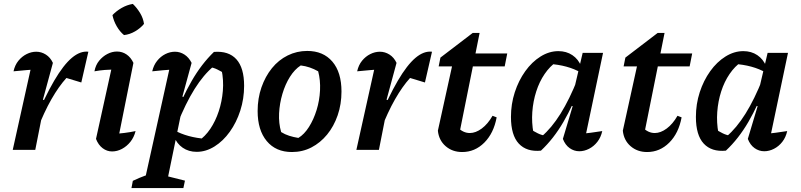

<svg xmlns="http://www.w3.org/2000/svg" viewBox="-20 -765 4089 980"><path d="M45 0 148 -464 164 -411Q139 -409 113.5 -407Q88 -405 49 -401Q56 -433 74 -455Q92 -477 116 -489Q140 -501 165 -501Q191 -501 214 -486.5Q237 -472 250 -444L199 -256L210 -253L160 0ZM168 -98 155 -143Q209 -272 256.5 -353Q304 -434 347 -470Q390 -506 431 -501L395 -344L319 -367Q280 -324 242.5 -258.5Q205 -193 168 -98Z M578 -30 555 -81Q587 -83 615.5 -86.5Q644 -90 672 -96Q664 -64 645.5 -41Q627 -18 602.5 -5Q578 8 552 8Q526 8 504 -8.5Q482 -25 470 -56L560 -464L576 -411Q542 -410 515.5 -408Q489 -406 462 -401Q468 -433 486 -455Q504 -477 528 -489.5Q552 -502 577 -502Q604 -502 626 -487Q648 -472 661 -444ZM658 -745Q679 -725 695 -698.5Q711 -672 715 -643Q697 -621 669.5 -605Q642 -589 613 -586Q592 -603 576 -630.5Q560 -658 554 -688Q574 -709 601 -724.5Q628 -740 658 -745Z M984 10Q943 10 912.5 -11Q882 -32 868 -69V-101Q936 -63 1033 -56L992 -45Q1027 -68 1053.5 -107.5Q1080 -147 1096.5 -197Q1113 -247 1117.5 -301.5Q1122 -356 1111 -409L1128 -389Q1108 -401 1089 -410.5Q1070 -420 1048 -423L1071 -427Q1019 -384 973 -310.5Q927 -237 885 -131L864 -150Q909 -266 958.5 -352Q1008 -438 1072 -500Q1147 -506 1186.5 -462.5Q1226 -419 1226 -327Q1226 -261 1206.5 -200.5Q1187 -140 1153 -92.5Q1119 -45 1075 -17.5Q1031 10 984 10ZM651 195 658 158Q694 141 719.5 132Q745 123 772 119L924 157L916 195ZM710 195 856 -464 872 -411Q841 -409 812.5 -406.5Q784 -404 757 -401Q764 -432 782 -454.5Q800 -477 824 -489Q848 -501 873 -501Q899 -501 921.5 -486.5Q944 -472 958 -444L911 -272L921 -267L826 195Z M1470 11Q1388 11 1341.5 -45Q1295 -101 1295 -198Q1295 -263 1314.5 -319Q1334 -375 1368 -417Q1402 -459 1448.5 -482Q1495 -505 1548 -505Q1630 -505 1676.5 -450.5Q1723 -396 1723 -298Q1723 -233 1703.5 -176.5Q1684 -120 1649.5 -78Q1615 -36 1569.5 -12.5Q1524 11 1470 11ZM1503 -61Q1533 -79 1557 -117Q1581 -155 1596 -203.5Q1611 -252 1613.5 -304Q1616 -356 1604 -401Q1583 -413 1561 -420.5Q1539 -428 1515 -431Q1484 -411 1460 -373Q1436 -335 1421.5 -286Q1407 -237 1404.5 -186.5Q1402 -136 1415 -91Q1434 -79 1456 -72Q1478 -65 1503 -61Z M1799 0 1902 -464 1918 -411Q1893 -409 1867.5 -407Q1842 -405 1803 -401Q1810 -433 1828 -455Q1846 -477 1870 -489Q1894 -501 1919 -501Q1945 -501 1968 -486.5Q1991 -472 2004 -444L1953 -256L1964 -253L1914 0ZM1922 -98 1909 -143Q1963 -272 2010.5 -353Q2058 -434 2101 -470Q2144 -506 2185 -501L2149 -344L2073 -367Q2034 -324 1996.5 -258.5Q1959 -193 1922 -98Z M2339 11Q2289 11 2254.5 -19Q2220 -49 2215 -98L2292 -448H2398L2320 -60L2316 -115Q2344 -86 2378 -86Q2408 -86 2439 -109Q2470 -132 2494 -174L2515 -166Q2500 -85 2452 -37Q2404 11 2339 11ZM2219 -426 2228 -471 2393 -597H2428L2407 -492H2569L2556 -426Z M2741 4Q2668 11 2628 -32Q2588 -75 2588 -168Q2588 -234 2607.5 -294Q2627 -354 2661 -401.5Q2695 -449 2739 -476.5Q2783 -504 2830 -504Q2871 -504 2901.5 -483.5Q2932 -463 2947 -426L2946 -394Q2878 -433 2781 -439L2821 -450Q2787 -427 2760 -387.5Q2733 -348 2717 -298Q2701 -248 2697 -193.5Q2693 -139 2703 -86L2687 -106Q2706 -94 2725 -84.5Q2744 -75 2766 -72L2744 -68Q2795 -111 2841 -184.5Q2887 -258 2929 -364L2950 -345Q2906 -229 2856 -143Q2806 -57 2741 4ZM2960 -29 2939 -81Q2967 -84 2995.5 -87.5Q3024 -91 3054 -96Q3047 -64 3029 -41Q3011 -18 2986.5 -5.5Q2962 7 2937 7Q2910 7 2887.5 -9Q2865 -25 2853 -56L2903 -223L2891 -227L2954 -495H3058Z M3283 11Q3233 11 3198.5 -19Q3164 -49 3159 -98L3236 -448H3342L3264 -60L3260 -115Q3288 -86 3322 -86Q3352 -86 3383 -109Q3414 -132 3438 -174L3459 -166Q3444 -85 3396 -37Q3348 11 3283 11ZM3163 -426 3172 -471 3337 -597H3372L3351 -492H3513L3500 -426Z M3685 4Q3612 11 3572 -32Q3532 -75 3532 -168Q3532 -234 3551.5 -294Q3571 -354 3605 -401.5Q3639 -449 3683 -476.5Q3727 -504 3774 -504Q3815 -504 3845.5 -483.5Q3876 -463 3891 -426L3890 -394Q3822 -433 3725 -439L3765 -450Q3731 -427 3704 -387.5Q3677 -348 3661 -298Q3645 -248 3641 -193.5Q3637 -139 3647 -86L3631 -106Q3650 -94 3669 -84.5Q3688 -75 3710 -72L3688 -68Q3739 -111 3785 -184.5Q3831 -258 3873 -364L3894 -345Q3850 -229 3800 -143Q3750 -57 3685 4ZM3904 -29 3883 -81Q3911 -84 3939.5 -87.5Q3968 -91 3998 -96Q3991 -64 3973 -41Q3955 -18 3930.5 -5.5Q3906 7 3881 7Q3854 7 3831.5 -9Q3809 -25 3797 -56L3847 -223L3835 -227L3898 -495H4002Z"/></svg>

Font: Piazzolla Thin
Style: Bold Italic
Weight: 700
Italic angle: -11.3°
Version: Version 2.005